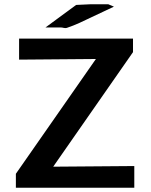

<svg xmlns="http://www.w3.org/2000/svg" viewBox="-20 -875 703 895"><path d="M192 -747 335 -852 399 -855H485L511 -844L388 -786Q345 -765 321.5 -756Q298 -747 291.5 -745Q285 -743 277 -745Q269 -747 263 -747ZM54 0V-65L427 -600L69 -597V-695H600V-632L228 -98L606 -101V0Z"/></svg>

Font: Coval
Style: Bold
Weight: 700
Foundry: Context Ltd
Version: Version 001.000